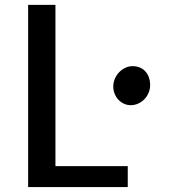

<svg xmlns="http://www.w3.org/2000/svg" viewBox="-20 -763 703 783"><path d="M441.9 -408.2C443.4 -365.2 476.1 -334 513.2 -334C555.2 -334 593.8 -371.1 592.3 -419.4C591.3 -459 566.9 -493.2 520.5 -493.2C480 -493.2 440.9 -454.6 441.9 -408.2ZM94.7 0H501V-85.4H206.1V-743.2H94.7Z"/></svg>

Font: Merriweather Sans
Style: Regular
Weight: 400
Designer: Eben Sorkin ( eben@eyebytes.com )
Foundry: Eben Sorkin
Version: Version 1.003